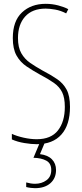

<svg xmlns="http://www.w3.org/2000/svg" viewBox="-20 -744 429 1004"><path d="M346 -185Q346 -91 301 -40.5Q256 10 172 10Q144 10 107.5 4Q71 -2 42 -15V-44Q68 -32 104 -24Q140 -16 172 -16Q247 -16 283 -62Q319 -108 319 -185Q319 -233 305 -261.5Q291 -290 262 -310.5Q233 -331 189 -354Q151 -375 118.5 -397Q86 -419 66.5 -453.5Q47 -488 47 -545Q47 -634 95 -679Q143 -724 219 -724Q253 -724 285 -715.5Q317 -707 337 -696L326 -674Q297 -689 268 -694Q239 -699 219 -699Q149 -699 111.5 -657.5Q74 -616 74 -545Q74 -496 91.5 -465.5Q109 -435 138 -415Q167 -395 201 -376Q247 -352 279 -330Q311 -308 328.5 -275Q346 -242 346 -185ZM273 145Q273 188 243.5 214Q214 240 163 240Q154 240 141 238.5Q128 237 117 234V210Q142 217 163 217Q198 217 223 198.5Q248 180 248 145Q248 110 222 96Q196 82 155 81L189 0H215L189 62Q230 67 251.5 89Q273 111 273 145Z"/></svg>

Font: Noto Sans Gujarati UI ExtraCondensed Thin
Style: Regular
Weight: 100
Width: 2
Designer: Jelle Bosma - Monotype Design Team, Universal Thirst
Foundry: Monotype Imaging Inc.
Version: Version 2.106; ttfautohint (v1.8.4.7-5d5b)